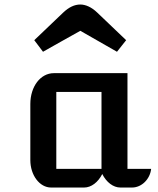

<svg xmlns="http://www.w3.org/2000/svg" viewBox="-20 -839 707 859"><path d="M115.7 -122.6C115.7 -55.2 157.2 0 208.5 0H356.4C388.2 0 418.9 -23.4 437.5 -60.5C456.1 -23.4 486.8 0 518.6 0H570.8C613.8 0 651.4 -37.6 656.2 -83.5H550.3V-511.7H221.2C161.1 -511.7 115.7 -452.1 115.7 -373.5ZM231.9 -83.5V-427.7H434.1V-83.5ZM172.4 -607.4C227.5 -638.2 285.2 -671.4 339.4 -701.2L503.4 -607.4C519 -627.9 528.3 -638.2 544.4 -659.2L415 -782.7C388.7 -808.1 361.8 -818.8 339.4 -818.8C314 -818.8 289.1 -807.6 262.7 -782.7L133.3 -659.2C147 -640.1 158.2 -627.4 172.4 -607.4Z"/></svg>

Font: Atomic Age
Style: Regular
Weight: 400
Designer: James Grieshaber
Foundry: James Grieshaber
Version: Version 1.002